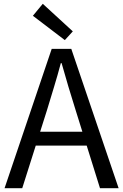

<svg xmlns="http://www.w3.org/2000/svg" viewBox="-20 -990 648 1010"><path d="M4 0 252 -733H355L604 0H506L378 -410Q358 -473 340 -533.5Q322 -594 304 -658H300Q283 -594 264.5 -533.5Q246 -473 227 -410L97 0ZM133 -224V-297H471V-224ZM321 -779 153 -907 205 -970 363 -825Z"/></svg>

Font: Noto Sans HK
Style: Regular
Weight: 400
Designer: Ryoko NISHIZUKA 西塚涼子 (kana, bopomofo & ideographs); Paul D. Hunt (Latin, Greek & Cyrillic); Sandoll Communications 산돌커뮤니
Foundry: Adobe
Version: Version 2.004-H2;hotconv 1.0.118;makeotfexe 2.5.65603